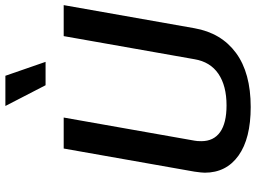

<svg xmlns="http://www.w3.org/2000/svg" viewBox="-142 -820 974 731"><g transform="rotate(-90 345.5 -455.0)"><path d="M53 -163Q53 -174 57 -202L145 -700H263L175 -202Q173 -193 173 -176Q173 -129 207.5 -104.5Q242 -80 309 -80Q384 -80 429.5 -111Q475 -142 485 -202L573 -700H691L603 -202Q585 -100 509 -44Q433 12 303 12Q183 12 118 -34.5Q53 -81 53 -163ZM307 -922H422L475 -769H386Z"/></g></svg>

Font: KoHo SemiBold
Style: Italic
Weight: 600
Italic angle: -10°
Version: Version 1.000; ttfautohint (v1.6)